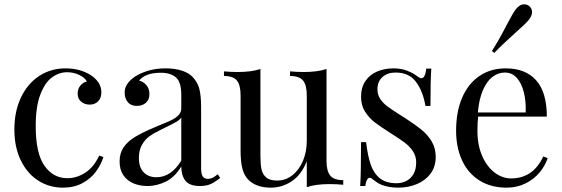

<svg xmlns="http://www.w3.org/2000/svg" viewBox="-20 -840 2557 874"><path d="M394.5 -497.1Q441.4 -465.3 441.4 -419.9Q441.4 -393.6 426.5 -378.7Q411.6 -363.8 388.7 -363.8Q365.2 -363.8 349.4 -377.2Q333.5 -390.6 333.5 -414.1Q333.5 -435.5 345.5 -450Q357.4 -464.4 375.5 -469.2Q365.7 -487.3 339.8 -499.3Q314 -511.2 285.6 -511.2Q249 -511.2 216.8 -487.8Q184.6 -464.4 163.6 -409.7Q142.6 -355 142.6 -266.1Q142.6 -141.6 182.6 -85.2Q222.7 -28.8 286.6 -28.8Q329.1 -28.8 367.9 -53.7Q406.7 -78.6 431.6 -131.8L450.7 -125Q439.5 -89.4 416 -57.9Q392.6 -26.4 354.7 -6.1Q316.9 14.2 266.6 14.2Q204.1 14.2 153.8 -18.1Q103.5 -50.3 74.5 -110.4Q45.4 -170.4 45.4 -251Q45.4 -332 75 -395.3Q104.5 -458.5 157.7 -493.7Q210.9 -528.8 278.3 -528.8Q345.7 -528.8 394.5 -497.1Z M855.5 -491.2Q878.4 -467.8 887 -436.8Q895.5 -405.8 895.5 -351.1V-73.2Q895.5 -48.3 902.6 -37.1Q909.7 -25.9 926.3 -25.9Q938.5 -25.9 948.7 -31.2Q959 -36.6 971.2 -46.9L982.4 -29.8Q964.8 -16.6 953.1 -9.3Q941.4 -2 926.3 2.4Q911.1 6.8 891.1 6.8Q842.8 6.8 824 -17.3Q805.2 -41.5 805.2 -82Q775.9 -33.7 734.9 -13.4Q693.8 6.8 651.4 6.8Q616.7 6.8 587.9 -5.1Q559.1 -17.1 541.7 -42.2Q524.4 -67.4 524.4 -105Q524.4 -143.1 543 -169.9Q561.5 -196.8 595.2 -217Q628.9 -237.3 685.5 -261.2L705.1 -269.5Q741.2 -283.7 761 -293.5Q780.8 -303.2 793 -316.2Q805.2 -329.1 805.2 -346.2V-408.2Q805.2 -466.3 781 -487.5Q756.8 -508.8 712.4 -508.8Q641.6 -508.8 613.3 -473.1Q633.3 -468.3 646.7 -451.9Q660.2 -435.5 660.2 -412.1Q660.2 -386.7 644.3 -372.3Q628.4 -357.9 601.6 -357.9Q576.2 -357.9 561.8 -375Q547.4 -392.1 547.4 -419.9Q547.4 -459 594.2 -491.2Q618.7 -507.3 654.5 -518.1Q690.4 -528.8 734.4 -528.8Q775.4 -528.8 806.6 -518.8Q837.9 -508.8 855.5 -491.2ZM709.5 -248Q680.7 -234.4 660.6 -220Q640.6 -205.6 626.5 -181.2Q612.3 -156.7 612.3 -121.1Q612.3 -77.6 634.3 -55.4Q656.2 -33.2 692.4 -33.2Q758.8 -33.2 805.2 -108.9V-305.2Q797.9 -293.9 780.8 -284.2Q763.7 -274.4 709.5 -248Z M1542.5 -20V1Q1511.2 -2 1480.5 -2Q1416 -2 1376.5 12.2V-106Q1352.1 -44.4 1308.3 -15.1Q1264.6 14.2 1212.4 14.2Q1145 14.2 1108.4 -23.9Q1090.3 -43.5 1082.8 -74.7Q1075.2 -106 1075.2 -154.8V-405.8Q1075.2 -452.1 1058.6 -473.1Q1042 -494.1 999.5 -494.1V-515.1Q1030.8 -512.2 1061.5 -512.2Q1124.5 -512.2 1165.5 -525.9V-132.8Q1165.5 -94.7 1169.9 -71.3Q1174.3 -47.9 1190.9 -33Q1207.5 -18.1 1241.2 -18.1Q1279.8 -18.1 1310.5 -42Q1341.3 -65.9 1358.9 -107.4Q1376.5 -148.9 1376.5 -199.2V-405.8Q1376.5 -452.1 1359.6 -473.1Q1342.8 -494.1 1300.3 -494.1V-515.1Q1331.5 -512.2 1362.3 -512.2Q1425.8 -512.2 1466.3 -525.9V-107.9Q1466.3 -61.5 1483.2 -40.8Q1500 -20 1542.5 -20Z M1880.4 -492.2Q1891.1 -483.9 1897.9 -483.9Q1915.5 -483.9 1920.4 -527.8H1943.4Q1939.5 -479 1939.5 -357.9H1916.5Q1905.8 -423.8 1874 -466.8Q1842.3 -509.8 1780.3 -509.8Q1744.1 -509.8 1721.2 -489.5Q1698.2 -469.2 1698.2 -433.1Q1698.2 -408.7 1710.9 -389.6Q1723.6 -370.6 1743.2 -356Q1762.7 -341.3 1798.3 -318.8L1826.7 -300.8Q1872.6 -271 1900.6 -247.8Q1928.7 -224.6 1946 -194.6Q1963.4 -164.6 1963.4 -126Q1963.4 -81.5 1940.2 -50Q1917 -18.6 1877.9 -2.2Q1838.9 14.2 1792.5 14.2Q1748 14.2 1713.4 0Q1693.8 -9.8 1672.4 -26.9Q1668.5 -30.8 1663.1 -30.8Q1648.4 -30.8 1642.6 6.8H1619.6Q1623.5 -50.3 1623.5 -192.9H1646.5Q1653.8 -130.9 1667.5 -90.8Q1681.2 -50.8 1709.5 -28.3Q1737.8 -5.9 1785.6 -5.9Q1807.6 -5.9 1827.9 -15.4Q1848.1 -24.9 1861.3 -46.1Q1874.5 -67.4 1874.5 -101.1Q1874.5 -128.4 1860.6 -150.1Q1846.7 -171.9 1824.2 -189.2Q1801.8 -206.5 1761.2 -231.9Q1711.9 -263.2 1685.8 -283.2Q1659.7 -303.2 1641.6 -332Q1623.5 -360.8 1623.5 -399.9Q1623.5 -442.4 1643.6 -471.4Q1663.6 -500.5 1697 -514.6Q1730.5 -528.8 1771.5 -528.8Q1806.6 -528.8 1834.7 -517.6Q1862.8 -506.3 1880.4 -492.2Z M2056.6 0ZM2286.1 14.2Q2214.8 14.2 2162.8 -18.3Q2110.8 -50.8 2083.5 -109.6Q2056.2 -168.5 2056.2 -245.1Q2056.2 -332 2084 -396Q2111.8 -460 2162.8 -494.4Q2213.9 -528.8 2282.2 -528.8Q2372.1 -528.8 2420.7 -474.4Q2469.2 -419.9 2469.2 -309.1H2156.7Q2153.3 -282.2 2153.3 -245.1Q2153.3 -179.2 2175 -129.9Q2196.8 -80.6 2231.9 -54.2Q2267.1 -27.8 2306.2 -27.8Q2406.7 -27.8 2453.1 -127.9L2473.1 -120.1Q2461.4 -85 2435.8 -54.4Q2410.2 -23.9 2371.8 -4.9Q2333.5 14.2 2286.1 14.2ZM2155.3 -328.1H2373Q2375 -377.9 2364.7 -419.4Q2354.5 -460.9 2332.5 -485.4Q2310.5 -509.8 2278.3 -509.8Q2247.6 -509.8 2221.7 -490Q2195.8 -470.2 2178.2 -429.4Q2160.6 -388.7 2155.3 -328.1ZM2401.9 -785.2Q2401.9 -769 2388.2 -751Q2374 -732.9 2331.1 -695.3Q2267.6 -638.7 2230 -599.1L2219.2 -607.9Q2251.5 -658.2 2288.1 -729.5Q2314.9 -780.8 2328.1 -797.9Q2345.2 -820.3 2366.2 -820.3Q2378.4 -820.3 2388.2 -813Q2401.9 -801.8 2401.9 -785.2Z"/></svg>

Font: TypoPRO Playfair Display
Style: Regular
Weight: 400
Designer: Claus Eggers Sørensen
Foundry: Claus Eggers Sørensen
Version: Version 1.004;PS 001.004;hotconv 1.0.70;makeotf.lib2.5.58329